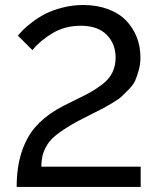

<svg xmlns="http://www.w3.org/2000/svg" viewBox="-20 -739 630 759"><path d="M45.9 0Q45.9 -77.6 65.2 -136.7Q84.5 -195.8 118.2 -235.1Q151.9 -274.4 203.1 -305.2Q227.1 -319.3 266.6 -338.4Q306.2 -357.4 331.5 -371.1Q356.9 -384.8 383.5 -404.8Q410.2 -424.8 423.6 -451.2Q437 -477.5 437 -511.2Q437 -565.9 401.6 -601.6Q366.2 -637.2 299.8 -637.2Q236.8 -637.2 188.2 -608.2Q139.6 -579.1 107.9 -541L50.8 -598.1Q60.1 -609.4 71.8 -621.3Q83.5 -633.3 108.2 -652.1Q132.8 -670.9 160.2 -684.8Q187.5 -698.7 227.3 -709Q267.1 -719.2 309.1 -719.2Q363.3 -719.2 407 -702.9Q450.7 -686.5 478.3 -658Q505.9 -629.4 520.5 -592.3Q535.2 -555.2 535.2 -512.2Q535.2 -485.8 528.6 -461.9Q522 -438 514.6 -420.9Q507.3 -403.8 488.8 -385.3Q470.2 -366.7 460.4 -357.2Q450.7 -347.7 424.3 -332Q397.9 -316.4 389.6 -312Q381.3 -307.6 352.1 -293Q339.4 -286.6 333 -283.2Q283.7 -259.3 249.5 -238Q215.3 -216.8 194.8 -199Q174.3 -181.2 163.1 -160.6Q151.9 -140.1 147.9 -122.6Q144 -105 143.1 -80.1H536.1V0Z"/></svg>

Font: Rawline Medium
Style: Regular
Weight: 500
Designer: Matt McInerney, Pablo Impallari, Rodrigo Fuenzalida
Foundry: Matt McInerney, Pablo Impallari, Rodrigo Fuenzalida
Version: Version 4.020;PS 004.020;hotconv 1.0.88;makeotf.lib2.5.64775